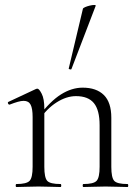

<svg xmlns="http://www.w3.org/2000/svg" viewBox="-20 -751 555 771"><path d="M315 0Q312 0 312 -6Q312 -12 315 -12Q356 -12 368 -25Q380 -38 380 -81V-248Q380 -309 357 -337Q334 -365 285 -365Q247 -365 207.5 -340Q168 -315 139 -271L135 -283Q182 -345 225 -372Q268 -399 312 -399Q367 -399 397 -369.5Q427 -340 427 -278V-81Q427 -38 438.5 -25Q450 -12 492 -12Q495 -12 495 -6Q495 0 492 0Q475 0 452 -1Q429 -2 404 -2Q379 -2 355.5 -1Q332 0 315 0ZM46 0Q43 0 43 -6Q43 -12 46 -12Q87 -12 99 -25Q111 -38 111 -81V-281Q111 -315 103 -330.5Q95 -346 75 -346Q65 -346 51 -342Q37 -338 19 -331Q15 -330 12.5 -335Q10 -340 14 -342L125 -394Q127 -395 130 -395Q137 -395 147.5 -374.5Q158 -354 158 -315V-81Q158 -38 169.5 -25Q181 -12 223 -12Q226 -12 226 -6Q226 0 223 0Q206 0 183 -1Q160 -2 135 -2Q110 -2 86.5 -1Q63 0 46 0ZM267 -474Q266 -471 260.5 -472.5Q255 -474 256 -476L313 -716Q314 -719 322 -722.5Q330 -726 340.5 -728.5Q351 -731 358.5 -731Q366 -731 364 -727Z"/></svg>

Font: Cormorant Infant Light
Style: Regular
Weight: 300
Designer: Christian Thalmann (Catharsis Fonts)
Foundry: Catharsis Fonts
Version: Version 4.001